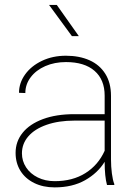

<svg xmlns="http://www.w3.org/2000/svg" viewBox="-20 -770 568 799"><path d="M44.9 0ZM455.6 -4.4V0H425.3Q415.5 -35.6 415.5 -96.7Q386.7 -49.8 334 -20Q281.2 9.8 207.5 9.8Q159.2 9.8 122.1 -8.5Q85 -26.9 64.9 -59.3Q44.9 -91.8 44.9 -133.8Q44.9 -181.2 74.2 -217.5Q103.5 -253.9 158.7 -274.4Q213.9 -294.9 289.1 -294.9H415.5V-372.1Q415.5 -438.5 373.5 -475.1Q331.5 -511.7 254.4 -511.7Q207 -511.7 168.5 -494.9Q129.9 -478 107.7 -448.5Q85.4 -418.9 85.4 -382.8L59.1 -383.8Q59.1 -424.8 84.5 -460.2Q109.9 -495.6 154.5 -516.8Q199.2 -538.1 254.4 -538.1Q310.1 -538.1 352.3 -519.3Q394.5 -500.5 418.2 -462.9Q441.9 -425.3 441.9 -371.1V-106.4Q441.9 -76.7 445.6 -48.3Q449.2 -20 455.6 -4.4ZM415.5 -142.6V-268.1H290.5Q223.6 -268.1 174.1 -250.7Q124.5 -233.4 97.9 -202.6Q71.3 -171.9 71.3 -131.8Q71.3 -100.1 88.6 -73.5Q106 -46.9 137.2 -31.5Q168.5 -16.1 207.5 -16.1Q282.2 -16.1 335.4 -49.6Q388.7 -83 415.5 -142.6ZM279.3 -619.6 184.1 -749.5H216.3L308.1 -619.6Z"/></svg>

Font: Heebo Thin
Style: Regular
Weight: 250
Designer: Oded Ezer
Foundry: Meir Sadan
Version: Version 2.001; ttfautohint (v1.5.14-ce02) -l 8 -r 50 -G 200 